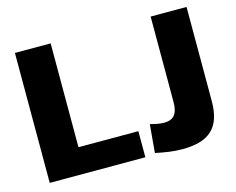

<svg xmlns="http://www.w3.org/2000/svg" viewBox="-103 -895 1301 1059"><g transform="rotate(-15 547.5 -366.0)"><path d="M60 -742V0H606V-149H264V-742ZM1040 -204V-742H835V-254C835 -183 807 -157 756 -157C723 -157 699 -166 677 -170L663 -9C717 2 763 10 815 10C964 10 1040 -48 1040 -204Z"/></g></svg>

Font: Bisquit Text
Style: Bold
Weight: 800
Version: Version 1.004;Glyphs 3.2.3 (3260)